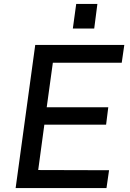

<svg xmlns="http://www.w3.org/2000/svg" viewBox="-20 -950 659 970"><path d="M472 -930H365L348 -806H456ZM59 0H518L531 -90L173 -91L204 -320H516L527 -408H216L247 -633H595L608 -723H158Z"/></svg>

Font: United Sans Medium
Style: Italic
Weight: 500
Italic angle: -8°
Designer: Pablo Impallari, Rodrigo Fuenzalida (Modified by Dan O. Williams)
Version: Version 1.000;PS 001.000;hotconv 1.0.88;makeotf.lib2.5.64775